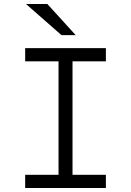

<svg xmlns="http://www.w3.org/2000/svg" viewBox="-20 -941 656 961"><path d="M273 0V-700H343V0ZM106 0V-66H510V0ZM106 -634V-700H510V-634ZM288 -765 110 -921H217L359 -765Z"/></svg>

Font: Overpass Mono Light
Style: Regular
Weight: 300
Monospace: yes
Designer: Delve Withrington, Dave Bailey
Foundry: Delve Fonts LLC
Version: Version 4.000